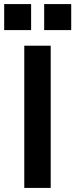

<svg xmlns="http://www.w3.org/2000/svg" viewBox="-52 -921 368 941"><path d="M67 -697H196.5V0H67ZM164.5 -901H297V-773.5H164.5ZM-31.5 -901H100.5V-773.5H-31.5Z"/></svg>

Font: HK Grotesk
Style: Bold
Weight: 700
Designer: Alfredo Marco Pradil
Foundry: Hanken Design Co.
Version: Version 3.001